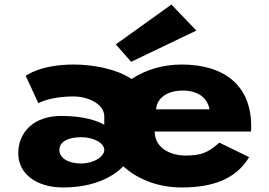

<svg xmlns="http://www.w3.org/2000/svg" viewBox="-20 -813 1190 848"><path d="M149.6 -357C149.6 -357 198.2 -387 305.1 -387C366.8 -387 440.6 -355 440.6 -299V-262C412.8 -278 353.5 -301 250.7 -301C127.6 -301 60.6 -228 60.6 -136C60.6 -43 143.6 15 259.1 15C449.1 15 524.1 -79 524.1 -79C587 -21 679 15 781.9 15C919.8 15 1022.4 -22 1080.4 -119L948.8 -183C896.8 -137 866.6 -126 797.6 -126C743.1 -126 663.3 -153 663.3 -232H1088.4C1089.4 -238 1089.4 -249 1089.4 -256C1089.4 -436 970.4 -528 781.9 -528C698.4 -528 620.9 -504 561.6 -464C486.6 -513 380.1 -528 305.1 -528C157.6 -528 93.6 -478 93.6 -478ZM669.3 -330C673 -377 714.1 -413 787.9 -413C850.8 -413 895.6 -384 905.3 -330ZM242.2 -151C242.2 -187 280.9 -207 337.8 -207C394.7 -207 440.6 -181 440.6 -151C440.6 -121 394.7 -91 337.8 -91C280.9 -91 242.2 -115 242.2 -151ZM491.5 -617 559.2 -540 847.2 -678 737.1 -793Z"/></svg>

Font: Hussar
Style: BdSuprExt
Weight: 700
Foundry: Cannot Into Space Fonts
Version: Version 2.00